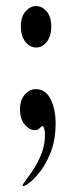

<svg xmlns="http://www.w3.org/2000/svg" viewBox="-20 -427 250 642"><path d="M55.7 193.8Q54.7 190.4 65.7 176.3Q76.7 162.1 91.8 139.4Q106.9 116.7 118.7 86.9Q130.4 57.1 130.4 22.5Q130.4 11.7 127.9 3.2Q125.5 -5.4 122.6 -5.4Q118.7 -5.4 112.8 1.5Q106.9 8.3 96.7 8.3Q78.6 8.3 62.7 -10.5Q46.9 -29.3 46.9 -60.5Q46.9 -93.3 63.2 -111.1Q79.6 -128.9 99.1 -128.9Q133.3 -128.9 149.7 -94.5Q166 -60.1 166 -15.6Q166 39.6 149.9 81.1Q133.8 122.6 112.3 149.2Q90.8 175.8 74 187.3Q57.1 198.7 55.7 193.8ZM100.6 -268.1Q80.1 -268.1 64.9 -287.1Q49.8 -306.2 49.8 -338.4Q49.8 -371.6 65.7 -389.2Q81.5 -406.7 100.6 -406.7Q120.6 -406.7 136 -388.9Q151.4 -371.1 151.4 -338.4Q151.4 -306.2 136.5 -287.1Q121.6 -268.1 100.6 -268.1Z"/></svg>

Font: Dai Banna SIL Medium
Style: Regular
Weight: 500
Designer: Victor Gaultney
Foundry: SIL International
Version: Version 4.000